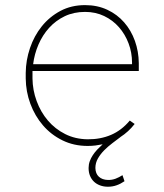

<svg xmlns="http://www.w3.org/2000/svg" viewBox="-20 -558 640 747"><path d="M321.3 9.8Q267.1 9.8 222.9 -12Q178.7 -33.7 147.2 -70.3Q115.7 -106.9 98.1 -154.3Q80.6 -201.7 80.1 -252.9V-274.4Q80.6 -323.7 96.7 -371.1Q112.8 -418.5 142.6 -455.6Q172.4 -492.7 214.8 -515.4Q257.3 -538.1 311 -538.1Q358.9 -538.1 397.5 -520Q436 -502 463.1 -470.9Q490.2 -439.9 504.9 -398.9Q519.5 -357.9 520 -312.5V-281.7H106.4V-274.4V-252.9Q106.9 -207.5 122.6 -164.8Q138.2 -122.1 166.3 -89.1Q194.3 -56.2 233.6 -36.4Q272.9 -16.6 321.3 -16.1Q370.6 -15.6 411.9 -33.2Q453.1 -50.8 484.9 -88.9L503.9 -75.7Q480 -44.9 447.8 -24.4H448.2Q434.1 -13.7 417.2 -1Q400.4 11.7 385.7 26.4Q371.1 41 361.1 58.3Q351.1 75.7 351.1 95.7Q351.6 117.7 364.7 129.6Q377.9 141.6 399.9 142.1Q415.5 142.6 429.7 137.2Q443.8 131.8 456.5 123.5L464.4 147Q449.7 157.2 433.8 162.8Q418 168.5 399.9 168.5Q383.3 168.5 369.4 163.3Q355.5 158.2 345.7 148.9Q335.9 139.6 330.3 126.2Q324.7 112.8 324.7 95.7Q324.7 82 329.1 69.6Q333.5 57.1 341.1 45.7Q348.6 34.2 358.6 23.7Q368.7 13.2 379.4 3.4Q365.2 6.3 350.8 8.1Q336.4 9.8 321.3 9.8ZM311 -511.7Q267.1 -511.7 231.9 -494.9Q196.8 -478 171.1 -449.7Q145.5 -421.4 129.6 -384.5Q113.8 -347.7 108.9 -308.1H493.7V-314.5Q493.7 -353.5 480.2 -389.2Q466.8 -424.8 442.9 -452.1Q418.9 -479.5 385.3 -495.6Q351.6 -511.7 311 -511.7Z"/></svg>

Font: Roboto Mono Thin
Style: Regular
Weight: 250
Designer: Google
Version: Version 2.000985; 2015; ttfautohint (v1.3)